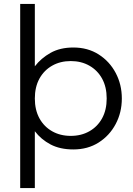

<svg xmlns="http://www.w3.org/2000/svg" viewBox="-20 -740 674 970"><path d="M82 210V-720H156V-405Q187.5 -446 235.5 -473Q283.5 -500 350.5 -500Q423.5 -500 478.5 -465Q533.5 -430 564.5 -371.5Q595.5 -313 595.5 -242.5Q595.5 -172 564.5 -113.5Q533.5 -55 478.5 -20Q423.5 15 350.5 15Q283.5 15 235.5 -10.2Q187.5 -35.5 156 -77V210ZM337.5 -53.5Q390.5 -53.5 431.5 -76.8Q472.5 -100 495.8 -142.2Q519 -184.5 519 -242.5Q519 -300.5 495.8 -342.8Q472.5 -385 431.5 -408.2Q390.5 -431.5 337.5 -431.5Q284.5 -431.5 243.5 -408.2Q202.5 -385 179.2 -342.8Q156 -300.5 156 -242.5Q156 -184.5 179.2 -142.2Q202.5 -100 243.5 -76.8Q284.5 -53.5 337.5 -53.5Z"/></svg>

Font: Geologica ExtraLight
Style: Regular
Weight: 200
Designer: Sindre Bremnes, Frode Helland
Foundry: Monokrom Skriftforlag AS
Version: Version 1.010; ttfautohint (v1.8.4.7-5d5b);gftools[0.9.28]